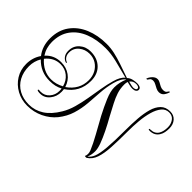

<svg xmlns="http://www.w3.org/2000/svg" viewBox="-159 -1077 1444 1444"><g transform="rotate(45 563.0 -355.0)"><path d="M248 63Q186 63 134 34.5Q82 6 51.5 -43Q21 -92 21 -154Q21 -222 58 -275Q12 -333 12 -417Q12 -504 56 -565Q100 -626 175 -657.5Q250 -689 343 -689Q387 -689 429.5 -679.5Q472 -670 520.5 -653.5Q569 -637 632 -615Q648 -631 672 -636.5Q696 -642 715 -642Q734 -642 746 -635.5Q758 -629 758 -615Q758 -603 747 -595Q736 -587 716 -587Q704 -587 688.5 -590.5Q673 -594 657 -598Q652 -585 652 -567Q652 -523 664 -486Q676 -449 696.5 -410Q717 -371 744 -320Q774 -267 798.5 -217Q823 -167 838 -126Q853 -85 853 -57Q853 -16 839 12Q862 -2 875.5 -36.5Q889 -71 895 -141.5Q901 -212 901 -334Q901 -397 905.5 -456.5Q910 -516 923.5 -563.5Q937 -611 965 -639.5Q993 -668 1041 -668Q1079 -668 1102.5 -641.5Q1126 -615 1126 -572Q1126 -551 1122 -530.5Q1118 -510 1107 -493Q1083 -455 1033 -455Q1020 -455 1020 -461Q1020 -466 1033 -466Q1053 -466 1069.5 -474.5Q1086 -483 1096 -500Q1112 -528 1112 -571Q1112 -605 1093.5 -631Q1075 -657 1040 -657Q1004 -657 980.5 -628.5Q957 -600 943.5 -552.5Q930 -505 925 -448.5Q920 -392 920 -335Q920 -238 916 -166Q912 -94 896 -47Q880 0 842 24Q841 25 835 25Q831 25 826.5 24Q822 23 822 22Q825 20 827 11.5Q829 3 829 -4Q829 -19 823 -35Q802 -86 766.5 -149.5Q731 -213 696 -277Q663 -340 638.5 -398Q614 -456 614 -498Q614 -552 637 -604Q604 -582 586 -514Q571 -457 567 -396.5Q563 -336 558 -274.5Q553 -213 535 -154Q517 -95 475 -42Q436 6 376.5 34.5Q317 63 248 63ZM251 48Q314 48 368 13.5Q422 -21 466 -95Q492 -138 507 -191.5Q522 -245 532 -303Q542 -361 551.5 -418Q561 -475 575 -524Q592 -585 623 -609Q544 -630 480.5 -645.5Q417 -661 361 -661Q269 -661 196.5 -632.5Q124 -604 82.5 -547.5Q41 -491 41 -408Q41 -345 74 -295Q123 -350 199 -350Q254 -350 295 -320.5Q336 -291 352 -239Q441 -301 441 -401Q441 -442 423.5 -474.5Q406 -507 375.5 -526.5Q345 -546 305 -546Q258 -546 223 -517.5Q188 -489 188 -443Q188 -401 222 -382Q231 -382 231 -377Q231 -375 226 -373Q222 -373 212 -378Q175 -400 175 -448Q175 -500 211 -532Q247 -564 299 -564Q370 -564 413.5 -522Q457 -480 457 -409Q457 -287 356 -221Q357 -212 357.5 -205.5Q358 -199 358 -194Q358 -144 330 -109Q300 -70 253 -70Q240 -70 230.5 -72Q221 -74 221 -78Q221 -84 227 -84Q229 -84 234 -83.5Q239 -83 246 -83Q288 -83 315 -114Q342 -145 342 -188Q342 -196 341.5 -202Q341 -208 340 -212Q318 -200 292.5 -194Q267 -188 235 -188Q140 -188 75 -256Q48 -211 48 -157Q48 -96 73 -49.5Q98 -3 144 22.5Q190 48 251 48ZM714 -597Q727 -597 736 -601.5Q745 -606 745 -614Q745 -624 735.5 -628.5Q726 -633 714 -633Q679 -633 663 -608Q683 -603 695 -600Q707 -597 714 -597ZM235 -204Q287 -204 336 -231Q324 -278 289 -307Q254 -336 206 -336Q136 -336 88 -276Q151 -204 235 -204ZM876 -709Q861 -709 845 -717Q829 -725 814.5 -733Q800 -741 787 -741Q768 -741 760.5 -731Q753 -721 748 -714H738Q743 -734 761.5 -753.5Q780 -773 802 -773Q815 -773 828 -765.5Q841 -758 855.5 -750.5Q870 -743 886 -743Q909 -743 917 -753.5Q925 -764 928 -769H936Q931 -747 916.5 -728Q902 -709 876 -709Z"/></g></svg>

Font: Updock
Style: Regular
Weight: 400
Designer: Robert E. Leuschke
Foundry: Robert E. Leuschke
Version: Version 1.010; ttfautohint (v1.8.4.7-5d5b)